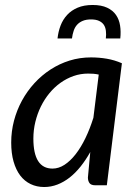

<svg xmlns="http://www.w3.org/2000/svg" viewBox="-20 -744 551 771"><path d="M376.5 -444.5Q365.5 -447 354.8 -447.8Q344 -448.5 333.5 -448.5Q303.5 -448.5 275.5 -438.8Q247.5 -429 223 -411.5Q198.5 -394 178.5 -369.8Q158.5 -345.5 144.2 -316.5Q130 -287.5 122 -254.8Q114 -222 114 -187.5Q114 -67 191 -67Q215.5 -67 239 -82.2Q262.5 -97.5 283.8 -124.8Q305 -152 323 -189.2Q341 -226.5 355 -271ZM342.5 -133.5Q324.5 -101.5 303.8 -75.5Q283 -49.5 259.8 -31.2Q236.5 -13 210.8 -3Q185 7 157.5 7Q127.5 7 103 -4.8Q78.5 -16.5 61.2 -39.2Q44 -62 34.5 -95.2Q25 -128.5 25 -171.5Q25 -216.5 36.2 -259.2Q47.5 -302 68.2 -340Q89 -378 118 -409.8Q147 -441.5 182.8 -464.8Q218.5 -488 259.5 -500.8Q300.5 -513.5 345.5 -513.5Q378 -513.5 408.8 -508.2Q439.5 -503 469.5 -490L409 0H363Q345.5 0 339.2 -9Q333 -18 333 -31ZM352 -724Q387 -724 410 -713.2Q433 -702.5 445.8 -684Q458.5 -665.5 462.2 -641.2Q466 -617 463 -589.5H405Q407 -606 405.2 -620.2Q403.5 -634.5 396.8 -644.5Q390 -654.5 377.5 -660.2Q365 -666 345.5 -666Q326 -666 312.2 -660.2Q298.5 -654.5 289.5 -644.5Q280.5 -634.5 275.8 -620.2Q271 -606 269 -589.5H211Q214 -617 223.2 -641.2Q232.5 -665.5 249.5 -684Q266.5 -702.5 291.8 -713.2Q317 -724 352 -724Z"/></svg>

Font: Lato 2
Style: Italic
Weight: 400
Italic angle: -7°
Designer: Lukasz Dziedzic with Adam Twardoch and Botio Nikoltchev
Foundry: tyPoland Lukasz Dziedzic
Version: Version 2.015; 2015-08-06; http://www.latofonts.com/